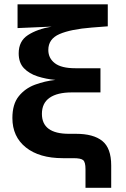

<svg xmlns="http://www.w3.org/2000/svg" viewBox="-20 -748 598 908"><path d="M384.3 140.1V51.8Q384.3 19 373.5 9.5Q362.8 0 327.1 0H276.9Q166 0 102.3 -50.8Q38.6 -101.6 38.6 -189.9Q38.6 -255.4 68.6 -292.7Q98.6 -330.1 145.3 -347.4Q191.9 -364.7 242.2 -370.1Q197.8 -374 158 -386.7Q118.2 -399.4 93.3 -425.3Q68.4 -451.2 68.4 -495.6Q68.4 -553.7 112.1 -582Q155.8 -610.4 224.1 -622.1L63 -615.2V-727.5H489.7V-623.5L414.1 -617.7Q314.5 -609.9 261.5 -586.9Q208.5 -564 208.5 -511.7Q208.5 -472.7 239.5 -449Q270.5 -425.3 335.9 -425.3H455.1V-311H319.8Q251 -311 214.6 -285.6Q178.2 -260.3 178.2 -209.5Q178.2 -115.2 306.2 -115.2H339.4Q421.9 -115.2 463.9 -81.3Q505.9 -47.4 505.9 34.7V140.1Z"/></svg>

Font: Inter
Style: Bold
Weight: 700
Designer: Rasmus Andersson
Foundry: rsms
Version: Version 4.001;git-9221beed3